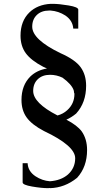

<svg xmlns="http://www.w3.org/2000/svg" viewBox="-20 -767 561 1001"><path d="M280 -165Q309 -173 330 -192Q368 -226 368 -277Q368 -280 367 -283H366Q366 -290 364 -297Q353 -328 306 -362Q275 -377 241 -377Q201 -377 177 -354Q153 -331 153 -293Q153 -230 280 -165ZM240 178Q298 174 334 143Q372 109 372 58Q372 -7 209 -84Q146 -117 119 -154.5Q92 -192 92 -246Q92 -322 138 -368Q172 -401 225 -410L205 -419Q142 -452 114.5 -489.5Q87 -527 87 -581Q87 -657 133 -702Q175 -743 244 -747Q248 -747 253 -747H254Q288 -747 338 -738.5Q388 -730 388 -717V-618H362Q359 -660 321 -686Q285 -709 244 -712H236Q196 -712 172 -689Q148 -666 148 -628Q148 -561 295 -490Q372 -456 400.5 -416.5Q429 -377 429 -320Q429 -232 377 -175Q353 -155 326 -143Q382 -114 406 -82Q434 -42 434 15Q434 103 382 160Q318 212 240 214V213Q236 214 232 214H231Q197 214 147.5 205.5Q98 197 98 184V84H124Q126 126 165 152Q200 175 240 178Z"/></svg>

Font: MM Ethnic
Style: Regular
Weight: 400
Designer: Khon Soe Zaw Thu
Version: Version 1.00 July 18, 2016, initial release